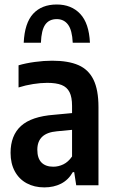

<svg xmlns="http://www.w3.org/2000/svg" viewBox="-20 -824 508 854"><path d="M418 -347.5V0H319L310 -58.5H304Q284 -23.5 251.5 -7Q219 9.5 177 9.5Q132.5 9.5 98.5 -9Q64.5 -27.5 45.8 -62.2Q27 -97 27 -144Q27 -221.5 73.5 -263.8Q120 -306 220.5 -313.5L300.5 -321V-353Q300.5 -392 289.2 -414.2Q278 -436.5 254 -446Q230 -455.5 190 -455.5Q161 -455.5 127.5 -450.2Q94 -445 62.5 -435V-533.5Q94.5 -543 135 -548.5Q175.5 -554 212 -554Q284 -554 329 -534.2Q374 -514.5 396 -469.2Q418 -424 418 -347.5ZM300.5 -128V-246.5L233 -240Q146 -232.5 146 -158Q146 -120 164.5 -101.2Q183 -82.5 217 -82.5Q240 -82.5 261.8 -93Q283.5 -103.5 300.5 -128ZM232.5 -804Q297.5 -804 336.8 -762.2Q376 -720.5 380 -634H303.5Q301 -689.5 282.8 -714.2Q264.5 -739 232.5 -739Q198.5 -739 181.2 -714.5Q164 -690 162 -634H85.5Q89.5 -721.5 127.5 -762.8Q165.5 -804 232.5 -804Z"/></svg>

Font: Encode Sans Condensed SemiBold
Style: Regular
Weight: 600
Width: 3
Designer: Multiple Designers
Foundry: Impallari Type
Version: Version 2.000